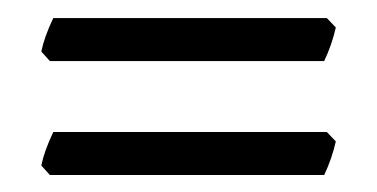

<svg xmlns="http://www.w3.org/2000/svg" viewBox="-20 -352 428 218"><path d="M351.1 -331.5 361.3 -320.8Q356.9 -301.3 348.1 -282.7H36.6L26.9 -293.5Q30.3 -310.1 40.5 -331.5ZM351.1 -202.1 361.3 -191.4Q356.9 -171.9 348.1 -153.3H36.6L26.9 -164.1Q30.3 -180.7 40.5 -202.1Z"/></svg>

Font: Namdhinggo
Style: Regular
Weight: 400
Designer: Victor Gaultney
Foundry: SIL International
Version: Version 3.001